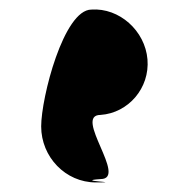

<svg xmlns="http://www.w3.org/2000/svg" viewBox="-20 -986 397 401"><path d="M66 -722C66 -658 117 -605 180 -605C243 -605 132 -608 190 -612C248 -612 132 -746 190 -746C248 -750 293 -802 288 -862C283 -922 229 -970 171 -966C113 -966 66 -782 66 -722Z"/></svg>

Font: PlasticEraser
Style: Regular
Weight: 400
Foundry: Cannot Into Space Fonts
Version: Version 0.43